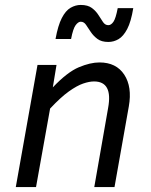

<svg xmlns="http://www.w3.org/2000/svg" viewBox="-20 -758 611 778"><path d="M361 -428Q342 -428 317 -419.5Q292 -411 259 -387.5Q226 -364 183 -318L126 0H44L132 -495H209L194 -404Q253 -466 299.5 -485.5Q346 -505 383 -505Q451 -505 483.5 -455.5Q516 -406 502 -327L444 0H362L418 -320Q438 -428 361 -428ZM419 -588Q391 -588 374.5 -600.5Q358 -613 347.5 -629Q337 -645 328.5 -657.5Q320 -670 307 -670Q297 -670 286.5 -656Q276 -642 268 -600H205Q215 -655 230.5 -685Q246 -715 266 -726.5Q286 -738 307 -738Q336 -738 352.5 -725.5Q369 -713 379 -697Q389 -681 397.5 -668.5Q406 -656 419 -656Q430 -656 439.5 -669.5Q449 -683 457 -725H520Q511 -670 495.5 -640.5Q480 -611 460.5 -599.5Q441 -588 419 -588Z"/></svg>

Font: Inria Sans
Style: Italic
Weight: 400
Italic angle: -10°
Designer: Black Foundry Team
Foundry: Black Foundry
Version: Version 1.2; ttfautohint (v1.8.3)